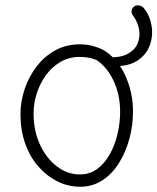

<svg xmlns="http://www.w3.org/2000/svg" viewBox="-20 -711 600 732"><path d="M530 -678Q552 -650 558 -612Q564 -574 551 -538Q538 -502 502.5 -479Q467 -456 404 -459L387 -493Q437 -490 465.5 -505Q494 -520 504.5 -545Q515 -570 510.5 -597.5Q506 -625 489 -649Q481 -659 481.5 -667.5Q482 -676 487 -682Q492 -688 499.5 -690Q507 -692 515.5 -689Q524 -686 530 -678ZM284 -542Q307 -542 327 -537.5Q347 -533 364.5 -525Q382 -517 395 -506Q440 -469 463.5 -409.5Q487 -350 487 -287Q487 -232 473 -181Q459 -130 433 -88.5Q407 -47 369.5 -23Q332 1 286 1Q240 1 199 -19.5Q158 -40 126 -76.5Q94 -113 76 -164Q58 -215 58 -275Q58 -324 74 -371.5Q90 -419 120 -458Q150 -497 191.5 -519.5Q233 -542 284 -542ZM108 -279Q108 -212 132.5 -159.5Q157 -107 197 -76.5Q237 -46 284 -46Q323 -46 351.5 -67.5Q380 -89 399.5 -124.5Q419 -160 428.5 -202Q438 -244 438 -284Q438 -350 413 -403Q388 -456 348 -482Q332 -489 315.5 -491.5Q299 -494 284 -494Q243 -494 210 -474.5Q177 -455 154.5 -423.5Q132 -392 120 -354.5Q108 -317 108 -279Z"/></svg>

Font: Playpen Sans ExtraLight
Style: Regular
Weight: 250
Designer: Laura Meseguer, Veronika Burian, José Scaglione
Foundry: TypeTogether
Version: Version 1.001